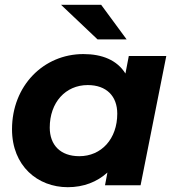

<svg xmlns="http://www.w3.org/2000/svg" viewBox="-20 -771 730 799"><path d="M507 -607 401 -751H234L386 -607ZM516 -538 502 -465C467 -521 405 -546 327 -546C161 -546 30 -414 30 -233C30 -80 137 8 262 8C328 8 384 -14 427 -53L417 0H565L672 -538ZM310 -121C232 -121 187 -167 187 -240C187 -345 253 -417 345 -417C423 -417 468 -371 468 -298C468 -193 402 -121 310 -121Z"/></svg>

Font: AWKNG-Font
Style: Bold Italic
Weight: 700
Italic angle: -11.3°
Designer: Awakening Church
Foundry: Awakening Church
Version: Version 1.700;PS 001.700;hotconv 1.0.88;makeotf.lib2.5.64775